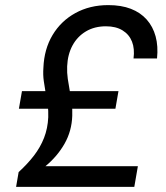

<svg xmlns="http://www.w3.org/2000/svg" viewBox="-20 -732 650 752"><path d="M43 0 53 -58Q88 -90 113 -122.5Q138 -155 152.5 -192Q167 -229 169 -273Q170 -298 166.5 -321Q163 -344 159 -367Q155 -390 151.5 -414.5Q148 -439 150 -467Q153 -540 186 -595Q219 -650 275.5 -681Q332 -712 404 -712Q455 -712 492.5 -697.5Q530 -683 554.5 -655.5Q579 -628 589.5 -589.5Q600 -551 595 -503H503Q508 -541 497 -569Q486 -597 460 -613Q434 -629 395 -629Q350 -629 316.5 -609Q283 -589 264 -554Q245 -519 243 -472Q242 -447 245.5 -423Q249 -399 253.5 -375Q258 -351 261 -327Q264 -303 263 -278Q261 -219 233 -169.5Q205 -120 158 -81H520L506 0ZM54 -306 66 -375H444L432 -306Z"/></svg>

Font: DM Sans Medium
Style: Italic
Weight: 500
Italic angle: -10°
Designer: Colophon Foundry, Jonny Pinhorn
Foundry: Colophon Foundry
Version: Version 4.004;gftools[0.9.30]